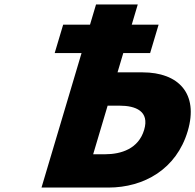

<svg xmlns="http://www.w3.org/2000/svg" viewBox="-20 -845 879 865"><path d="M264.6 -734H385.6L412.7 -825H600.7L573.6 -734H694.6L656.4 -606H535.4L509.5 -519H622.5C783.5 -519 876.2 -424 825.6 -254C774.7 -83 629 0 468 0H167L347.4 -606H226.4ZM464.9 -369 399.7 -150H452.7C526.7 -150 604.1 -175 629.4 -260C654.4 -344 591.9 -369 517.9 -369Z"/></svg>

Font: Hussar
Style: BdOblThree
Weight: 700
Foundry: Cannot Into Space Fonts
Version: Version 2.00